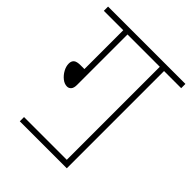

<svg xmlns="http://www.w3.org/2000/svg" viewBox="-179 -727 832 832"><g transform="rotate(45 237.0 -311.0)"><path d="M81 -26H343V-596H145V-287Q145 -268 137.5 -259.5Q130 -251 119 -251Q103 -251 88 -263Q73 -275 63.5 -292.5Q54 -310 54 -327Q54 -342 63 -350Q72 -358 96 -358H119V-596H0V-622H474V-596H369V0H81Z"/></g></svg>

Font: Noto Sans SemiCondensed Thin
Style: Italic
Weight: 100
Width: 4
Italic angle: -12°
Designer: Monotype Design Team
Foundry: Monotype Imaging Inc.
Version: Version 2.013; ttfautohint (v1.8.4.7-5d5b)